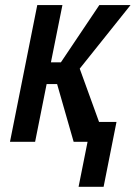

<svg xmlns="http://www.w3.org/2000/svg" viewBox="-20 -548 524 742"><path d="M200.7 -223.1H160.2L115.7 0H18.6L124 -528.3H221.2L176.8 -307.1H215.3L363.8 -528.3H484.4L288.1 -282.7L362.8 -76.7H430.2L380.4 173.8H283.7L318.4 0H264.6Z"/></svg>

Font: RobotoCondensed-Italic
Style: Italic
Weight: 400
Designer: Google
Version: Version 1.200311; 2013